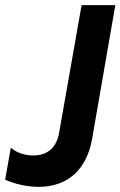

<svg xmlns="http://www.w3.org/2000/svg" viewBox="-28 -720 468 746"><path d="M122 6C235 6 309 -61 330 -181L420 -700H289L202 -206C193 -150 160 -116 102 -116C63 -116 34 -129 14 -146L-8 -22C28 -5 78 6 122 6Z"/></svg>

Font: Fixel Display 20240404 SemiBold
Style: Italic
Weight: 600
Italic angle: -10°
Designer: AlfaBravo + MacPaw
Foundry: Kyrylo Tkachov, Marchela Mozhyna, Serhii Makarenko, Maria Weinstein, Zakhar Kryvoshyya
Version: Version 1.211;Glyphs 3.2 (3225)